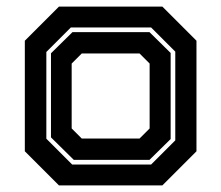

<svg xmlns="http://www.w3.org/2000/svg" viewBox="-20 -560 668 580"><path d="M158 0 55 -103V-437L158 -540H470.5L573.5 -437V-103L470.5 0ZM198 -63H436.5L509.5 -136V-404L436.5 -477H194L120 -403V-141ZM203 -77 134 -145V-399L199 -463H431.5L495.5 -400V-140L431.5 -77ZM227 -141.5H401.5L432 -172V-368L401.5 -398.5H227L196.5 -368V-172Z"/></svg>

Font: Tourney
Style: Bold
Weight: 700
Designer: Tyler Finck
Foundry: Etcetera Type Co
Version: Version 1.015